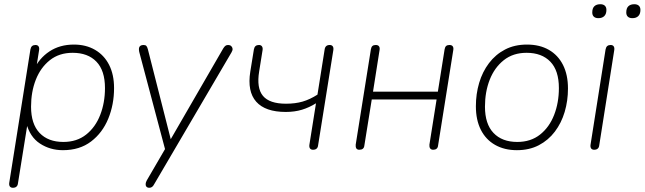

<svg xmlns="http://www.w3.org/2000/svg" viewBox="-20 -703 3052 909"><path d="M41 186Q31 186 26.5 179.5Q22 173 24 161L124 -469Q126 -480 132 -485Q138 -490 148 -490Q158 -490 162.5 -483.5Q167 -477 165 -465L150 -371H139Q165 -427 214 -459.5Q263 -492 330 -492Q387 -492 430 -467Q473 -442 496.5 -396Q520 -350 520 -286Q520 -208 492.5 -141Q465 -74 411 -33Q357 8 278 8Q217 8 169 -23.5Q121 -55 104 -122H111L65 165Q64 175 58 180.5Q52 186 41 186ZM280 -31Q344 -31 388 -66Q432 -101 454.5 -159Q477 -217 477 -286Q477 -369 436.5 -411Q396 -453 324 -453Q260 -453 216 -418Q172 -383 149.5 -325.5Q127 -268 127 -198Q127 -116 167.5 -73.5Q208 -31 280 -31Z M687 186Q678 186 673.5 181Q669 176 669.5 168Q670 160 675 151L767 -7L764 13L639 -458Q637 -468 638 -475Q639 -482 644.5 -486Q650 -490 659 -490Q669 -490 673 -485.5Q677 -481 680 -470L796 -14H771L1037 -474Q1042 -482 1047 -486Q1052 -490 1060 -490Q1069 -490 1074.5 -485Q1080 -480 1081 -472.5Q1082 -465 1076 -455L710 169Q706 177 700.5 181.5Q695 186 687 186Z M1462 6Q1452 6 1447.5 -0.5Q1443 -7 1445 -19L1476 -214Q1444 -194 1409.5 -183.5Q1375 -173 1333 -173Q1236 -173 1193 -221.5Q1150 -270 1165 -364L1182 -469Q1184 -480 1190 -485Q1196 -490 1206 -490Q1216 -490 1220.5 -483Q1225 -476 1223 -465L1207 -365Q1194 -286 1225 -249Q1256 -212 1334 -212Q1378 -212 1412.5 -222Q1447 -232 1483 -255L1517 -469Q1520 -490 1541 -490Q1551 -490 1555.5 -483.5Q1560 -477 1558 -465L1486 -15Q1485 -5 1479 0.5Q1473 6 1462 6Z M1681 6Q1671 6 1667 -0.5Q1663 -7 1664 -18L1736 -470Q1738 -481 1743.5 -485.5Q1749 -490 1759 -490Q1770 -490 1774.5 -483.5Q1779 -477 1777 -466L1746 -269H2053L2085 -470Q2087 -481 2092.5 -485.5Q2098 -490 2108 -490Q2119 -490 2123.5 -483.5Q2128 -477 2126 -466L2054 -14Q2053 -4 2047 1Q2041 6 2031 6Q2021 6 2016.5 -0.5Q2012 -7 2013 -18L2047 -232H1740L1705 -14Q1704 -4 1698 1Q1692 6 1681 6Z M2427 8Q2368 8 2324 -17Q2280 -42 2256.5 -88.5Q2233 -135 2233 -200Q2233 -258 2248.5 -310.5Q2264 -363 2295 -404Q2326 -445 2371 -468.5Q2416 -492 2475 -492Q2535 -492 2578.5 -467Q2622 -442 2645.5 -395.5Q2669 -349 2669 -284Q2669 -226 2653.5 -173.5Q2638 -121 2607 -80Q2576 -39 2531 -15.5Q2486 8 2427 8ZM2429 -31Q2493 -31 2537 -66Q2581 -101 2603.5 -159Q2626 -217 2626 -286Q2626 -369 2585.5 -411Q2545 -453 2473 -453Q2409 -453 2365 -418Q2321 -383 2298.5 -325.5Q2276 -268 2276 -198Q2276 -116 2316.5 -73.5Q2357 -31 2429 -31Z M2793 6Q2783 6 2778.5 -0.5Q2774 -7 2776 -19L2847 -469Q2849 -480 2855 -485Q2861 -490 2871 -490Q2881 -490 2885.5 -483.5Q2890 -477 2888 -465L2817 -15Q2816 -5 2810 0.5Q2804 6 2793 6ZM2974 -617Q2960 -617 2952.5 -624Q2945 -631 2945 -644Q2945 -664 2955 -673.5Q2965 -683 2983 -683Q2997 -683 3004.5 -676Q3012 -669 3012 -656Q3012 -637 3002 -627Q2992 -617 2974 -617ZM2813 -617Q2799 -617 2791.5 -624Q2784 -631 2784 -644Q2784 -664 2794 -673.5Q2804 -683 2822 -683Q2836 -683 2843.5 -676Q2851 -669 2851 -656Q2851 -637 2841 -627Q2831 -617 2813 -617Z"/></svg>

Font: Nunito ExtraLight
Style: Italic
Weight: 200
Italic angle: -9°
Designer: Vernon Adams
Foundry: Vernon Adams
Version: Version 3.602